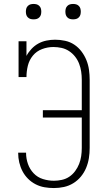

<svg xmlns="http://www.w3.org/2000/svg" viewBox="-20 -944 540 972"><path d="M253 8Q229 8 205.5 4Q182 0 160.5 -11Q139 -22 122 -39Q105 -56 94 -77Q83 -98 77.5 -121.5Q72 -145 72 -169Q72 -169 72 -169.5Q72 -170 72 -171H112Q112 -171 112 -170.5Q112 -170 112 -169Q112 -141 121.5 -114Q131 -87 150.5 -66.5Q170 -46 197.5 -37.5Q225 -29 253 -29Q273 -29 293.5 -33.5Q314 -38 331 -49.5Q348 -61 360.5 -78Q373 -95 380.5 -114Q388 -133 391 -153.5Q394 -174 394 -195V-349H197V-386H394V-540Q394 -561 391 -581.5Q388 -602 380.5 -621.5Q373 -641 360 -657.5Q347 -674 329.5 -685.5Q312 -697 291.5 -701.5Q271 -706 250 -706Q221 -706 193 -695.5Q165 -685 146.5 -662.5Q128 -640 121 -611.5Q114 -583 114 -554H74V-735H114V-661Q124 -680 139.5 -696.5Q155 -713 174 -723.5Q193 -734 215 -738.5Q237 -743 259 -743Q284 -743 309.5 -737.5Q335 -732 356 -718Q377 -704 392.5 -683.5Q408 -663 417.5 -639.5Q427 -616 430.5 -590.5Q434 -565 434 -540V-195Q434 -169 430 -143.5Q426 -118 416 -94Q406 -70 389.5 -50Q373 -30 351 -16.5Q329 -3 304 2.5Q279 8 253 8ZM350 -846Q342 -846 334.5 -848Q327 -850 321 -856Q315 -862 313 -869.5Q311 -877 311 -885Q311 -893 313 -900.5Q315 -908 321 -914Q327 -920 334.5 -922Q342 -924 350 -924Q358 -924 365.5 -922Q373 -920 379 -914Q385 -908 387 -900.5Q389 -893 389 -885Q389 -877 387 -869.5Q385 -862 379 -856Q373 -850 365.5 -848Q358 -846 350 -846ZM150 -846Q142 -846 134.5 -848Q127 -850 121 -856Q115 -862 113 -869.5Q111 -877 111 -885Q111 -893 113 -900.5Q115 -908 121 -914Q127 -920 134.5 -922Q142 -924 150 -924Q158 -924 165.5 -922Q173 -920 179 -914Q185 -908 187 -900.5Q189 -893 189 -885Q189 -877 187 -869.5Q185 -862 179 -856Q173 -850 165.5 -848Q158 -846 150 -846Z"/></svg>

Font: Iosevka Slab Extralight
Style: Regular
Weight: 200
Monospace: yes
Designer: Belleve Invis
Foundry: Belleve Invis
Version: Version 11.1.1; ttfautohint (v1.8.3)